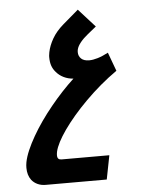

<svg xmlns="http://www.w3.org/2000/svg" viewBox="-55 -625 712 880"><g transform="rotate(-5 301.0 -185.5)"><path d="M119.1 208Q99.1 208 82.5 200.4Q65.9 192.9 54.7 178.7Q46.4 167.5 42.2 153.3Q38.1 139.2 38.1 122.6Q38.1 117.2 38.6 110.4Q39.1 103.5 40.5 96.7Q45.4 71.8 57.9 42.7Q70.3 13.7 89.4 -19.5Q107.9 -51.8 131.1 -85Q154.3 -118.2 180.7 -150.4Q206.5 -182.1 234.1 -211.7Q261.7 -241.2 288.6 -266.1Q264.6 -267.6 244.1 -277.6Q223.6 -287.6 209.5 -304.7Q198.2 -317.4 192.4 -333.7Q186.5 -350.1 186.5 -374Q186.5 -375 186.8 -380.9Q187 -386.7 189 -396Q194.8 -425.8 213.1 -457.8Q231.4 -489.7 265.6 -519L335.9 -579.1L411.6 -495.1L373 -463.9Q351.6 -446.8 337.9 -429.9Q324.2 -413.1 320.3 -397.9Q318.8 -391.1 318.8 -385.3Q318.8 -366.7 331.3 -355Q343.8 -343.3 368.2 -343.3Q385.3 -343.3 407.2 -349.9Q429.2 -356.4 456.1 -370.6L487.8 -284.7Q449.2 -257.8 412.6 -226.8Q376 -195.8 342.3 -162.1Q310.1 -129.9 282.7 -97.9Q255.4 -65.9 234.4 -36.1Q193.4 22.5 184.6 60.5Q183.6 65.4 183.1 69.6Q182.6 73.7 182.6 77.1Q182.6 88.4 187.5 93.3Q192.4 98.1 202.1 98.1H421.9L400.4 208H119.1Z"/></g></svg>

Font: Hack
Style: Bold Italic
Weight: 700
Italic angle: -11°
Monospace: yes
Designer: Christopher Simpkins
Foundry: Christopher Simpkins
Version: Version 2.017; ttfautohint (v1.4.1) -l 4 -r 80 -G 350 -x 0 -